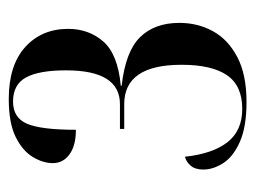

<svg xmlns="http://www.w3.org/2000/svg" viewBox="-94 -492 596 449"><g transform="rotate(-90 204.5 -268.0)"><path d="M190 10Q132 10 97 -5.5Q62 -21 47 -44.5Q32 -68 32 -91Q32 -110 41 -120.5Q50 -131 62 -134Q69 -69 96 -34.5Q123 0 174 0Q228 0 252.5 -35.5Q277 -71 277 -142Q277 -276 185 -276H127V-286H185Q264 -286 264 -412Q264 -475 247.5 -505.5Q231 -536 191 -536Q153 -536 139 -503Q125 -470 125 -389Q88 -389 67.5 -404Q47 -419 47 -443Q47 -466 61.5 -490Q76 -514 108.5 -530Q141 -546 197 -546Q276 -546 318.5 -507.5Q361 -469 361 -407Q361 -359 331.5 -325Q302 -291 228 -284V-282Q308 -273 341.5 -239Q375 -205 375 -147Q375 -104 355.5 -68.5Q336 -33 295 -11.5Q254 10 190 10Z"/></g></svg>

Font: Noto Serif Display ExtraCondensed Medium
Style: Regular
Weight: 500
Width: 2
Designer: Monotype Design Team
Foundry: Monotype Imaging Inc.
Version: Version 2.009